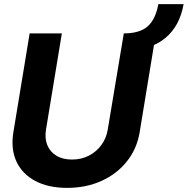

<svg xmlns="http://www.w3.org/2000/svg" viewBox="-20 -887 897 917"><path d="M597.7 -649.4 571.3 -727.5Q647 -727.5 684.8 -760.7Q722.7 -793.9 736.3 -867.2H856.9Q838.4 -762.7 770.3 -706.1Q702.1 -649.4 597.7 -649.4ZM571.3 -727.5H724.6L647 -255.4Q633.8 -175.8 585.9 -116Q538.1 -56.2 464.6 -22.9Q391.1 10.3 300.8 10.3Q210.4 10.3 148.2 -22.9Q85.9 -56.2 58.3 -116Q30.8 -175.8 43.9 -255.4L121.6 -727.5H275.4L199.7 -268.1Q192.9 -226.6 205.8 -194.3Q218.8 -162.1 249 -143.6Q279.3 -125 323.7 -125Q368.7 -125 404.5 -143.6Q440.4 -162.1 464.1 -194.3Q487.8 -226.6 494.6 -268.1Z"/></svg>

Font: Inter Tight
Style: Bold Italic
Weight: 700
Italic angle: -9.39999°
Designer: Rasmus Andersson
Foundry: rsms
Version: Version 3.004